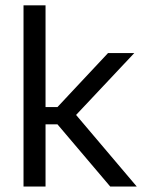

<svg xmlns="http://www.w3.org/2000/svg" viewBox="-20 -682 534 702"><path d="M383 0 190 -227.5H138.5V-290.5H190L375 -488H471L249.5 -252.5V-272L480 0ZM66 0V-662.5H146.5V0Z"/></svg>

Font: Anek Bangla Medium
Style: Regular
Weight: 400
Version: Version 1.003